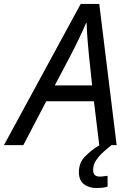

<svg xmlns="http://www.w3.org/2000/svg" viewBox="-77 -734 659 971"><path d="M-57 0 331 -714H425L513 0H425L398 -222H157L41 0ZM200 -302H389L373 -452Q369 -490 365.5 -536Q362 -582 361 -617H358Q342 -579 321 -535.5Q300 -492 277 -448ZM411 217Q373 217 347.5 197.5Q322 178 322 137Q322 90 351.5 59Q381 28 426 0H487Q468 15 446 34.5Q424 54 409 76.5Q394 99 394 126Q394 159 427 159Q438 159 448 157.5Q458 156 467 155V210Q454 214 439.5 215.5Q425 217 411 217Z"/></svg>

Font: Manna Sans
Style: Italic
Weight: 400
Italic angle: -12°
Designer: Monotype Design Team
Foundry: Monotype Imaging Inc.
Version: Version 2.001.1; ttfautohint (v1.8.2)